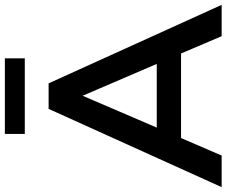

<svg xmlns="http://www.w3.org/2000/svg" viewBox="-91 -841 932 790"><g transform="rotate(-90 375.0 -446.0)"><path d="M621 0 550 -167H202L130 0H0L322 -712H427L750 0ZM245 -267H507L376 -572ZM219 -810V-892H530V-810Z"/></g></svg>

Font: PRinguin Sans
Style: Bold
Weight: 700
Designer: Vernon Adams
Foundry: Vernon Adams
Version: ""